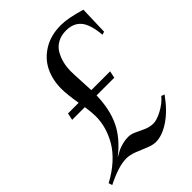

<svg xmlns="http://www.w3.org/2000/svg" viewBox="-213 -838 944 944"><g transform="rotate(-45 259.0 -366.5)"><path d="M92.8 -366.2 100.6 -402.8H174.8Q163.1 -473.1 163.1 -511.2Q163.1 -573.7 187.5 -623.5Q211.9 -673.3 262.5 -704.1Q313 -734.9 382.8 -734.9Q431.6 -734.9 515.1 -710Q514.6 -698.7 513.9 -678.7Q513.2 -658.7 512.2 -624Q511.2 -589.4 510.3 -561.5L494.1 -556.6Q487.3 -634.3 460 -666.3Q432.6 -698.2 382.3 -698.2Q348.6 -698.2 323.5 -684.6Q298.3 -670.9 284.4 -647.5Q270.5 -624 263.7 -596.9Q256.8 -569.8 256.8 -538.6Q256.8 -516.6 259.5 -470.9Q262.2 -425.3 262.7 -402.8H393.6L385.7 -366.2H262.7Q260.3 -270.5 227.5 -202.6Q194.8 -134.8 120.6 -77.1Q141.6 -89.4 154.3 -95.5Q167 -101.6 187 -106.9Q207 -112.3 228.5 -112.3Q248 -112.3 269.3 -102.1Q290.5 -91.8 314.2 -81.3Q337.9 -70.8 363.3 -70.8Q387.2 -70.8 424.6 -90.8Q461.9 -110.8 485.8 -139.2L502.4 -133.3Q456.1 -67.9 404.1 -32.7Q352.1 2.4 307.6 2.4Q285.6 2.4 258.3 -9Q231 -20.5 201.7 -32.2Q172.4 -43.9 146 -43.9Q92.8 -43.9 5.4 0L-0.5 -19Q49.8 -45.9 87.2 -79.8Q124.5 -113.8 145.8 -150.1Q167 -186.5 177.2 -222.9Q187.5 -259.3 187.5 -296.9Q187.5 -322.8 181.2 -366.2Z"/></g></svg>

Font: Flanker
Style: Italic
Weight: 400
Italic angle: -12°
Designer: Flanker
Version: Version 2.027